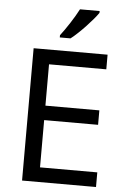

<svg xmlns="http://www.w3.org/2000/svg" viewBox="-62 -988 679 1032"><g transform="rotate(5 278.0 -472.0)"><path d="M232 -784H290C337 -820 408 -897 433 -934V-944H327C304 -899 261 -833 232 -796ZM496 0V-79H187V-334H478V-412H187V-635H496V-714H97V0Z"/></g></svg>

Font: Noto Sans Osage
Style: Regular
Weight: 400
Designer: Monotype Design Team
Foundry: Monotype Imaging Inc.
Version: Version 2.002